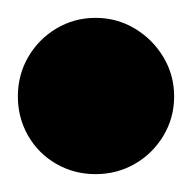

<svg xmlns="http://www.w3.org/2000/svg" viewBox="-57 -1018 215 215"><path d="M-37 -910Q-37 -886 -25.5 -866Q-14 -846 6 -834.5Q26 -823 50 -823Q74 -823 94 -834.5Q114 -846 126 -866Q138 -886 138 -910Q138 -934 126 -954Q114 -974 94 -986Q74 -998 50 -998Q26 -998 6 -986Q-14 -974 -25.5 -954Q-37 -934 -37 -910Z"/></svg>

Font: Linefont
Style: Bold
Weight: 700
Monospace: yes
Version: Version 3.002;gftools[0.9.33]